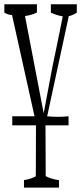

<svg xmlns="http://www.w3.org/2000/svg" viewBox="-26 -557 386 889"><path d="M329.6 -537.1Q329.6 -512.7 329.6 -498.5Q311 -485.8 292.5 -482.4Q241.7 -245.6 192.4 -18.6Q216.8 -16.1 241.5 -16.1Q266.1 -16.1 291.5 -18.6Q291.5 7.3 291.5 23.4H184.6Q185.5 222.7 185.5 227.1Q185.5 247.6 185.5 258.8Q214.8 272.9 247.1 277.3Q247.1 299.3 247.1 311.5H85Q85 299.3 85 276.9Q113.8 272.9 139.6 259.8Q139.6 241.7 139.9 232.9Q140.1 224.1 140.6 23.4H30.8Q30.8 7.3 30.8 -18.6H133.8Q83 -248 29.8 -487.3Q11.7 -487.8 -5.9 -498.5Q-5.9 -512.7 -5.9 -537.1H145Q145 -513.2 145 -499Q118.7 -486.3 89.8 -482.9Q134.3 -252.9 176.3 -32.7Q195.8 -134.3 216.3 -245.6Q240.2 -358.4 264.6 -481.4Q237.3 -485.4 209.5 -498.5Q209.5 -512.7 209.5 -537.1Z"/></svg>

Font: Scarab Serif
Style: Condensed-Light
Weight: 300
Designer: John Roberts
Foundry: Scarab
Version: 1.0